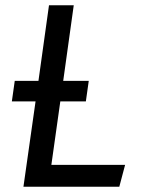

<svg xmlns="http://www.w3.org/2000/svg" viewBox="-20 -709 539 729"><path d="M455 -83 433 0H69L115 -324H25L36 -402H126L166 -689H260L220 -402H317L306 -324H209L175 -83Z"/></svg>

Font: Fira Sans
Style: Italic
Weight: 400
Italic angle: -8°
Designer: bBox Type GmbH & Carrois Corporate GbR & Edenspiekermann AG
Foundry: bBox Type GmbH & Carrois Corporate GbR & Edenspiekermann AG
Version: Version 4.301